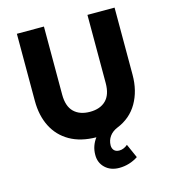

<svg xmlns="http://www.w3.org/2000/svg" viewBox="-131 -807 1019 1138"><g transform="rotate(-15 378.0 -237.5)"><path d="M460 225Q407 225 374 193.5Q341 162 341.5 114Q341.5 85.5 350.2 60.5Q359 35.5 375 14.5Q279.5 13.5 213.2 -24.5Q147 -62.5 112.8 -130.2Q78.5 -198 78.5 -288V-700H244.5V-282Q244.5 -210.5 280 -175.8Q315.5 -141 378.5 -141Q441 -141 476.2 -175.8Q511.5 -210.5 511.5 -282V-700H678V-288Q678 -189.5 635.5 -115.8Q593 -42 509.5 -8.5Q478.5 4.5 461.5 28.2Q444.5 52 444 83Q444 102 455 113.8Q466 125.5 487 125.5Q500.5 125.5 514 119.8Q527.5 114 538 104.5L576 190Q550.5 207 520.8 216Q491 225 460 225Z"/></g></svg>

Font: Geologica Cursive
Style: Bold
Weight: 700
Designer: Sindre Bremnes, Frode Helland
Foundry: Monokrom Skriftforlag AS
Version: Version 1.010;gftools[0.9.28]